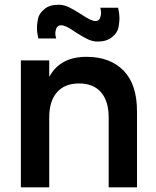

<svg xmlns="http://www.w3.org/2000/svg" viewBox="-20 -797 663 817"><path d="M396 -620.1Q375 -620.1 354.2 -629.6Q333.5 -639.2 299.8 -661.1Q259.8 -689.5 240.2 -689.5Q231.9 -689.5 226.3 -685.1Q220.7 -680.7 218.8 -674.1Q216.8 -667.5 216.1 -663.3Q215.3 -659.2 215.3 -655.8Q215.3 -645 219.2 -633.3H143.1Q137.2 -658.2 137.2 -679.7Q137.2 -693.4 141.6 -716.8Q146 -739.7 168.9 -758.3Q190.9 -776.9 229.5 -776.9Q250.5 -776.9 271.2 -767.3Q292 -757.8 326.2 -735.8Q367.2 -707.5 385.7 -707.5Q400.9 -707.5 405.3 -719.7Q410.2 -732.9 410.2 -741.2Q410.2 -752.4 406.7 -764.2H482.4Q488.3 -739.3 488.3 -717.3Q488.3 -705.6 484.4 -681.2Q480 -657.7 457 -639.2Q433.6 -620.1 396 -620.1ZM442.4 0V-297.4Q442.4 -366.7 409.9 -404.3Q377.4 -441.9 316.4 -441.9Q255.4 -441.9 222.4 -404.3Q189.5 -366.7 189.5 -297.4V0H68.8V-540H189.5V-469.7Q235.4 -555.2 348.1 -555.2Q448.2 -555.2 505.6 -496.8Q563 -438.5 563 -322.3V0Z"/></svg>

Font: Vela Sans Bd
Style: Bold
Weight: 700
Designer: Principal design: Mikhail Sharanda - project Manrope.
Design modification: Ravid Balaliev
Foundry: Mikhail Sharanda
Version: Version 1.001